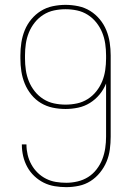

<svg xmlns="http://www.w3.org/2000/svg" viewBox="-20 -763 540 791"><path d="M253 8Q229 8 205 4Q181 0 160 -10.5Q139 -21 121.5 -37.5Q104 -54 92.5 -75Q81 -96 75.5 -119.5Q70 -143 70 -167Q70 -167 70 -167.5Q70 -168 70 -168H89Q89 -168 89 -167.5Q89 -167 89 -167Q89 -146 94 -125Q99 -104 109.5 -85Q120 -66 135.5 -51Q151 -36 170 -26.5Q189 -17 210 -13.5Q231 -10 253 -10Q276 -10 299.5 -15.5Q323 -21 343 -33.5Q363 -46 378 -65.5Q393 -85 401.5 -107Q410 -129 413.5 -152.5Q417 -176 417 -200V-419Q407 -394 390 -373.5Q373 -353 350.5 -339Q328 -325 302 -319.5Q276 -314 250 -314Q223 -314 197 -319.5Q171 -325 148.5 -338.5Q126 -352 109 -373Q92 -394 82 -418.5Q72 -443 68 -469Q64 -495 64 -522V-535Q64 -561 68 -587.5Q72 -614 82 -638.5Q92 -663 109 -683.5Q126 -704 148.5 -718Q171 -732 197.5 -737.5Q224 -743 250 -743Q276 -743 302.5 -737.5Q329 -732 351.5 -718Q374 -704 391 -683.5Q408 -663 418 -638.5Q428 -614 432 -587.5Q436 -561 436 -535V-200Q436 -174 432.5 -147.5Q429 -121 419 -97Q409 -73 392 -52Q375 -31 353 -17Q331 -3 305 2.5Q279 8 253 8ZM250 -332Q274 -332 297.5 -337Q321 -342 341.5 -355Q362 -368 377 -387Q392 -406 401 -428Q410 -450 413.5 -474Q417 -498 417 -522V-535Q417 -559 413.5 -583Q410 -607 401 -629Q392 -651 377 -670Q362 -689 341.5 -702Q321 -715 297.5 -720Q274 -725 250 -725Q226 -725 202.5 -720Q179 -715 158.5 -702Q138 -689 123 -670Q108 -651 99 -629Q90 -607 86.5 -583Q83 -559 83 -535V-522Q83 -498 86.5 -474Q90 -450 99 -428Q108 -406 123 -387Q138 -368 158.5 -355Q179 -342 202.5 -337Q226 -332 250 -332Z"/></svg>

Font: Iosevka SS04 Thin
Style: Regular
Weight: 100
Monospace: yes
Designer: Belleve Invis
Foundry: Belleve Invis
Version: Version 19.0.0; ttfautohint (v1.8.4)